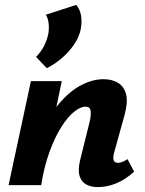

<svg xmlns="http://www.w3.org/2000/svg" viewBox="-20 -755 590 783"><path d="M171 -477 127 -523Q147 -543 159.5 -567.5Q172 -592 177 -617Q181 -641 178 -662Q175 -683 167 -695L291 -735Q306 -718 310.5 -691.5Q315 -665 309 -635Q303 -605 283 -575Q263 -545 234 -519.5Q205 -494 171 -477ZM379 8Q352 8 332 -2.5Q312 -13 304.5 -37.5Q297 -62 307 -103L346 -260Q352 -287 349.5 -303.5Q347 -320 329 -320Q308 -320 282 -299Q256 -278 230 -237Q204 -196 182 -136Q160 -76 148 0H80Q105 -117 141.5 -199.5Q178 -282 221.5 -333Q265 -384 311.5 -408Q358 -432 402 -432Q438 -432 462.5 -416.5Q487 -401 494.5 -369Q502 -337 488 -286L445 -131Q440 -112 443.5 -101.5Q447 -91 461 -91Q468 -91 477 -94Q486 -97 500 -106L527 -55Q492 -23 454.5 -7.5Q417 8 379 8ZM15 0 106 -424H232L143 0Z"/></svg>

Font: Ysabeau ExtraBold
Style: Italic
Weight: 800
Italic angle: -12°
Designer: Christian Thalmann (Catharsis Fonts)
Version: Version 2.002